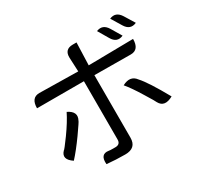

<svg xmlns="http://www.w3.org/2000/svg" viewBox="-172 -1024 1344 1287"><g transform="rotate(-30 500.0 -380.0)"><path d="M672 -364Q740 -400 778 -348Q825 -297 913 -139Q839 -98 808 -155Q807 -161 758 -240Q710 -319 672 -364ZM252 -401Q322 -367 291 -310Q292 -306 234 -224Q176 -143 130 -93Q61 -139 106 -186Q110 -185 166 -262Q222 -340 252 -401ZM699 -768Q752 -790 785 -735L832 -656Q778 -632 746 -688L699 -768ZM817 -796Q870 -819 904 -764L952 -686Q898 -662 865 -717L817 -796ZM542 -771 536 -597 882 -602Q882 -519 817 -519L536 -521V-37Q536 43 450 43Q378 43 308 36Q301 -44 366 -34Q366 -32 416 -32Q455 -32 455 -70V-521H92Q92 -602 157 -602L455 -597L450 -706Q448 -771 513 -771Z"/></g></svg>

Font: Swei Toothpaste CJK TC
Style: Regular
Weight: 400
Version: Version 1.0